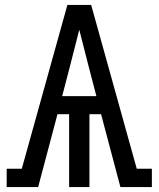

<svg xmlns="http://www.w3.org/2000/svg" viewBox="-20 -755 640 775"><path d="M7 0V-74H68L252 -735H348L532 -74H593V0H466L388 -294H341V0H259V-294H212L134 0ZM231 -367H369L337 -490Q328 -526 318.5 -562.5Q309 -599 300 -635Q291 -599 281.5 -562.5Q272 -526 263 -490Z"/></svg>

Font: Iosevka Slab Extended
Style: Regular
Weight: 400
Width: 7
Monospace: yes
Designer: Belleve Invis
Foundry: Belleve Invis
Version: Version 11.1.1; ttfautohint (v1.8.3)